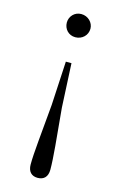

<svg xmlns="http://www.w3.org/2000/svg" viewBox="-117 -576 533 856"><g transform="rotate(15 149.0 -148.0)"><path d="M148 -526C117 -526 95 -501 95 -473C95 -443 117 -419 148 -419C180 -419 204 -443 204 -473C204 -501 180 -526 148 -526ZM148 230C177 230 194 213 194 180C194 126 185 41 172 -100L162 -303H136L125 -100C113 41 103 126 103 180C103 213 120 230 148 230Z"/></g></svg>

Font: Noto Serif CJK TC Light
Style: Regular
Weight: 300
Designer: Ryoko NISHIZUKA 西塚涼子 (kana & ideographs); Frank Grießhammer (Latin, Greek & Cyrillic); Wenlong ZHANG 张文龙 (bopomofo); San
Foundry: Adobe
Version: Version 2.001;hotconv 1.1.0;makeotfexe 2.6.0